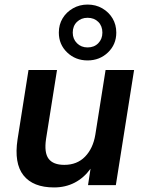

<svg xmlns="http://www.w3.org/2000/svg" viewBox="-20 -812 636 842"><path d="M217 10Q125 10 83 -43Q41 -96 57 -201L105 -505H230L182 -203Q173 -143 193 -116Q213 -89 262 -89Q318 -89 353 -125Q388 -161 398 -221L443 -505H568L488 0H366L377 -72Q348 -32 307.5 -11Q267 10 217 10ZM364 -547Q311 -547 274.5 -582Q238 -617 238 -669Q238 -704 254.5 -731.5Q271 -759 300 -775.5Q329 -792 364 -792Q400 -792 428.5 -775.5Q457 -759 473.5 -731.5Q490 -704 490 -669Q490 -617 453.5 -582Q417 -547 364 -547ZM364 -604Q393 -604 411 -622.5Q429 -641 429 -669Q429 -698 411 -716Q393 -734 364 -734Q336 -734 317.5 -716Q299 -698 299 -669Q299 -641 317.5 -622.5Q336 -604 364 -604Z"/></svg>

Font: Mulish
Style: Bold Italic
Weight: 700
Italic angle: -9°
Designer: Vernon Adams
Foundry: Vernon Adams
Version: Version 3.603; ttfautohint (v1.8.3)